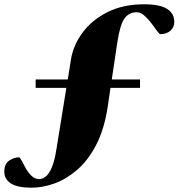

<svg xmlns="http://www.w3.org/2000/svg" viewBox="-46 -750 832 894"><path d="M101 124Q35.5 124 4.8 104Q-26 84 -26 49.5Q-26 13 -3.2 -2.2Q19.5 -17.5 42.5 -17.5Q47 -17.5 54.8 -2.2Q62.5 13 73.8 33.2Q85 53.5 100.8 68.8Q116.5 84 136.5 84Q151.5 84 166.5 72.5Q181.5 61 194.8 30.8Q208 0.5 217 -57L263 -341H120V-380H269.5L284.5 -473.5Q295.5 -540.5 339 -599Q382.5 -657.5 455 -693.8Q527.5 -730 624.5 -730Q699 -730 732.2 -708.5Q765.5 -687 765.5 -648.5Q765.5 -622.5 747.2 -606.8Q729 -591 701 -591Q696 -591 685 -606.5Q674 -622 658.8 -642Q643.5 -662 626 -677.5Q608.5 -693 591 -693Q554 -693 533.2 -663.5Q512.5 -634 500 -551L474.5 -380H606V-341H468.5L456 -256Q440 -148.5 401.8 -75.2Q363.5 -2 312.2 41.8Q261 85.5 206 104.8Q151 124 101 124Z"/></svg>

Font: Newsreader Display ExtraBold
Style: Italic
Weight: 800
Italic angle: -17°
Designer: Hugues Gentile
Foundry: Production Type
Version: Version 1.001